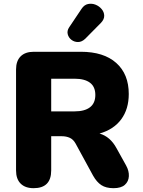

<svg xmlns="http://www.w3.org/2000/svg" viewBox="-20 -976 746 1005"><path d="M248 -393H370Q423 -393 451 -414.5Q479 -436 479 -479Q479 -522 451 -543Q423 -564 370 -564H248ZM426 -773Q408 -756 388.5 -756Q369 -756 354 -767.5Q339 -779 334.5 -797Q330 -815 342 -833L407 -930Q421 -951 441 -955Q461 -959 480 -951.5Q499 -944 512 -928.5Q525 -913 525.5 -894Q526 -875 509 -857ZM156 9Q112 9 88 -15Q64 -39 64 -84V-612Q64 -657 88 -681Q112 -705 157 -705H403Q523 -705 588.5 -646.5Q654 -588 654 -484Q654 -405 614.5 -351.5Q575 -298 501 -277Q557 -261 590 -200L640 -110Q656 -81 654.5 -53.5Q653 -26 633.5 -8.5Q614 9 574 9Q535 9 510.5 -7Q486 -23 467 -57L376 -224Q364 -246 345.5 -254.5Q327 -263 303 -263H248V-84Q248 9 156 9Z"/></svg>

Font: Chiron GoRound TC H
Style: Regular
Weight: 900
Designer: Ryoko NISHIZUKA 西塚涼子 (kana, bopomofo & ideographs); Paul D. Hunt (Latin, Greek & Cyrillic); Sandoll Communications 산돌커뮤니
Foundry: Adobe
Version: Version 1.000;hotconv 1.1.1;makeotfexe 2.6.0